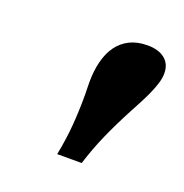

<svg xmlns="http://www.w3.org/2000/svg" viewBox="-64 -785 365 381"><g transform="rotate(20 119.0 -595.0)"><path d="M93.3 -462.4Q100.1 -496.6 102.5 -527.1Q105 -557.6 105 -592.3Q105 -598.6 104.7 -605.2Q104.5 -611.8 104.5 -618.7Q104.5 -642.6 109.6 -662.6Q114.7 -682.6 125 -696.8Q135.3 -710.9 151.1 -718.8Q167 -726.6 188.5 -726.6Q211.9 -726.6 225.1 -715.8Q238.3 -705.1 238.3 -685.5Q238.3 -675.3 234.6 -663.6Q231 -651.9 225.3 -639.4Q219.7 -627 213.1 -614.7Q206.5 -602.5 201.2 -592.3Q183.1 -558.1 169.4 -527.3Q155.8 -496.6 145 -462.4Z"/></g></svg>

Font: Arian AMU Serif
Style: Italic
Weight: 400
Italic angle: -15°
Designer: Ruben Hakobyan (Tarumian)
Foundry: Ruben Hakobyan (Tarumian)
Version: Version 1.002